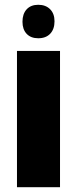

<svg xmlns="http://www.w3.org/2000/svg" viewBox="-20 -783 322 803"><path d="M51 -570H231V0H51ZM140 -623Q109 -623 91.5 -641.5Q74 -660 74 -692Q74 -725 91.5 -744Q109 -763 140 -763Q171 -763 189.5 -744.5Q208 -726 208 -694Q208 -661 190 -642Q172 -623 140 -623Z"/></svg>

Font: Lalezar
Style: Regular
Weight: 400
Designer: Borna Izadpanah
Foundry: Borna Izadpanah
Version: Version 1.004